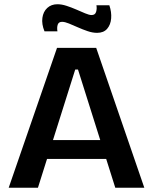

<svg xmlns="http://www.w3.org/2000/svg" viewBox="-20 -886 723 906"><path d="M21 0 249 -660H434L661 0H524L348 -558H335L159 0ZM142 -136V-225H558V-136ZM438 -731Q417 -731 393.5 -739Q370 -747 347.5 -757Q325 -767 305.5 -775Q286 -783 273 -783Q257 -783 252.5 -770Q248 -757 251 -738H190Q176 -772 180 -801.5Q184 -831 203 -848.5Q222 -866 251 -866Q271 -866 294 -858.5Q317 -851 340 -841Q363 -831 382 -823Q401 -815 412 -815Q429 -815 433.5 -830Q438 -845 435 -861H496Q507 -829 504.5 -799Q502 -769 485.5 -750Q469 -731 438 -731Z"/></svg>

Font: Bricolage Grotesque 17pt SemiBold
Style: Regular
Weight: 600
Version: Version 1.001;gftools[0.9.33.dev8+g029e19f]